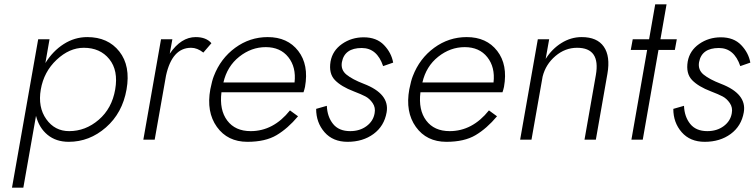

<svg xmlns="http://www.w3.org/2000/svg" viewBox="-20 -640 3459 880"><path d="M295 10Q237 10 198 -22Q159 -54 145 -109L87 220H35L155 -460H207L188 -351Q222 -406 272 -438Q322 -470 380 -470Q475 -470 527 -404Q579 -338 560 -230Q541 -122 465.5 -56Q390 10 295 10ZM364 -421Q298 -421 239.5 -366Q181 -311 167 -230Q153 -149 192 -94Q231 -39 297 -39Q372 -39 432.5 -91Q493 -143 508 -230Q523 -317 481 -369Q439 -421 364 -421Z M912 -399Q884 -421 856 -421Q769 -421 741 -294L689 0H637L718 -460H770L758 -394Q810 -470 877 -470Q925 -470 949 -442Z M1330 -262Q1338 -332 1301.5 -378Q1265 -424 1198 -424Q1132 -424 1076.5 -380Q1021 -336 1004 -262ZM995 -217Q985 -136 1021.5 -87.5Q1058 -39 1129 -39Q1233 -39 1309 -134L1346 -107Q1299 -51 1247.5 -20.5Q1196 10 1114 10Q1023 10 974 -58.5Q925 -127 944 -231Q952 -271 960 -291Q991 -372 1058 -421Q1125 -470 1207 -470Q1298 -470 1347 -406.5Q1396 -343 1378 -242Q1377 -237 1374.5 -228Q1372 -219 1371 -217Z M1478 -155Q1480 -105 1506.5 -72Q1533 -39 1585 -39Q1629 -39 1660 -62Q1691 -85 1697 -121Q1702 -147 1688 -167.5Q1674 -188 1655 -198Q1636 -208 1602 -221Q1544 -243 1515 -273Q1486 -303 1495 -358Q1504 -408 1547.5 -438.5Q1591 -469 1647 -469Q1706 -469 1740 -433.5Q1774 -398 1782 -353L1736 -337Q1708 -420 1638 -420Q1559 -420 1547 -355Q1541 -320 1568 -298Q1595 -276 1647 -256Q1767 -210 1752 -125Q1741 -62 1692 -26Q1643 10 1573 10Q1506 10 1467.5 -34Q1429 -78 1429 -141Z M2242 -262Q2250 -332 2213.5 -378Q2177 -424 2110 -424Q2044 -424 1988.5 -380Q1933 -336 1916 -262ZM1907 -217Q1897 -136 1933.5 -87.5Q1970 -39 2041 -39Q2145 -39 2221 -134L2258 -107Q2211 -51 2159.5 -20.5Q2108 10 2026 10Q1935 10 1886 -58.5Q1837 -127 1856 -231Q1864 -271 1872 -291Q1903 -372 1970 -421Q2037 -470 2119 -470Q2210 -470 2259 -406.5Q2308 -343 2290 -242Q2289 -237 2286.5 -228Q2284 -219 2283 -217Z M2711 -296Q2733 -421 2625 -421Q2570 -421 2525.5 -383Q2481 -345 2467 -289L2416 0H2364L2445 -460H2497L2481 -370Q2510 -416 2553.5 -443Q2597 -470 2646 -470Q2717 -470 2747.5 -426Q2778 -382 2764 -302L2711 0H2659Z M2983 -620H3035L3007 -460H3082L3073 -411H2998L2926 0H2874L2946 -411H2871L2880 -460H2955Z M3115 -155Q3117 -105 3143.5 -72Q3170 -39 3222 -39Q3266 -39 3297 -62Q3328 -85 3334 -121Q3339 -147 3325 -167.5Q3311 -188 3292 -198Q3273 -208 3239 -221Q3181 -243 3152 -273Q3123 -303 3132 -358Q3141 -408 3184.5 -438.5Q3228 -469 3284 -469Q3343 -469 3377 -433.5Q3411 -398 3419 -353L3373 -337Q3345 -420 3275 -420Q3196 -420 3184 -355Q3178 -320 3205 -298Q3232 -276 3284 -256Q3404 -210 3389 -125Q3378 -62 3329 -26Q3280 10 3210 10Q3143 10 3104.5 -34Q3066 -78 3066 -141Z"/></svg>

Font: Renner* Light
Style: Light Italic
Weight: 300
Italic angle: -10°
Version: Version 003.000 ; ttfautohint (v0.97) -l 8 -r 50 -G 200 -x 1